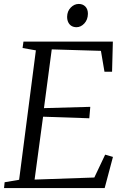

<svg xmlns="http://www.w3.org/2000/svg" viewBox="-22 -954 634 974"><path d="M-1.5 0 1.5 -29.5 75 -42 160 -698.5 92.5 -710.5 97 -743H550.5L546.5 -590H508L490 -696L240.5 -703.5L201 -405.5L436 -412L431 -354L196.5 -362L153.5 -43L456.5 -53.5L511.5 -169.5L551 -158L509 0ZM366 -816Q352 -816 341.2 -822.2Q330.5 -828.5 324.5 -840.5Q318.5 -852.5 318.5 -869Q319 -897.5 337 -915.8Q355 -934 377.5 -934Q398 -934 411 -920.8Q424 -907.5 424 -884Q423.5 -854 405.8 -835Q388 -816 366 -816Z"/></svg>

Font: Merriweather 60pt Light
Style: Italic
Weight: 300
Italic angle: -7.8°
Version: Version 2.101